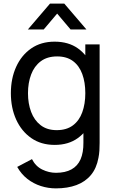

<svg xmlns="http://www.w3.org/2000/svg" viewBox="-20 -785 640 1060"><path d="M134 -622.5 256 -765H335L457 -622.5H369.5L295.5 -710L221.5 -622.5ZM288.5 255Q246 255 205.5 242Q165 229 131.2 202.8Q97.5 176.5 75 136.5L156.5 93.5Q176.5 133 213.2 151Q250 169 289 169Q340.5 169 374.5 150.2Q408.5 131.5 424.8 94.5Q441 57.5 440.5 2.5V-145H451V-540H530V3.5Q530 25.5 528.8 46Q527.5 66.5 523.5 86.5Q513 144 482 181.2Q451 218.5 402 236.8Q353 255 288.5 255ZM282 15Q206.5 15 152.5 -22.8Q98.5 -60.5 69.2 -125Q40 -189.5 40 -270.5Q40 -351.5 69.2 -416Q98.5 -480.5 152.5 -517.8Q206.5 -555 281.5 -555Q358 -555 410 -518Q462 -481 488.8 -416.5Q515.5 -352 515.5 -270.5Q515.5 -190 488.8 -125.2Q462 -60.5 410 -22.8Q358 15 282 15ZM293 -66.5Q347.5 -66.5 382.5 -92.8Q417.5 -119 434.2 -165.2Q451 -211.5 451 -270.5Q451 -330.5 434.2 -376.2Q417.5 -422 383 -447.8Q348.5 -473.5 295.5 -473.5Q240.5 -473.5 204.8 -446.5Q169 -419.5 151.8 -373.5Q134.5 -327.5 134.5 -270.5Q134.5 -213 152 -166.8Q169.5 -120.5 204.8 -93.5Q240 -66.5 293 -66.5Z"/></svg>

Font: Manrope ExtraLight Medium
Style: Regular
Weight: 500
Version: Version 4.504